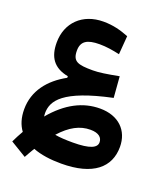

<svg xmlns="http://www.w3.org/2000/svg" viewBox="-148 -573 882 1021"><g transform="rotate(20 293.0 -62.5)"><path d="M112.8 347.7C124 327.1 135.3 308.1 146 290C191.4 307.6 246.1 314.9 306.6 314.9C487.8 314.9 570.8 239.7 570.8 125C570.8 32.2 507.8 -31.2 402.3 -31.2C306.6 -31.2 217.3 13.7 136.2 110.8C135.3 105 134.8 98.6 134.8 92.3C134.8 21 181.2 -51.8 450.2 -108.9L440.9 -228C370.1 -214.8 330.6 -208.5 294.9 -208.5C209.5 -208.5 180.2 -217.8 180.2 -278.8C180.2 -331.1 211.9 -351.6 282.7 -351.6C320.8 -351.6 357.4 -345.7 397 -336.9L405.3 -441.9C360.4 -459.5 316.4 -471.7 261.2 -471.7C142.6 -471.7 64.5 -394 64.5 -282.2C64.5 -201.2 97.2 -149.9 181.6 -133.8V-125C86.4 -72.8 23.4 5.9 23.4 109.9C23.4 158.2 35.6 196.3 57.6 226.1C45.4 247.1 33.7 269.5 22.5 293ZM225.1 181.6C279.8 120.6 333.5 92.3 392.6 92.3C441.4 92.3 460.4 113.3 460.4 139.2C460.4 169.4 424.3 188.5 326.2 188.5C285.6 188.5 252 186.5 225.1 181.6Z"/></g></svg>

Font: Cascadia Code PL SemiBold
Style: Regular
Weight: 600
Monospace: yes
Designer: Aaron Bell
Foundry: Saja Typeworks
Version: Version 2404.023